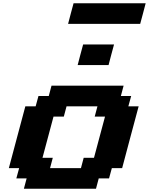

<svg xmlns="http://www.w3.org/2000/svg" viewBox="-20 -1145 904 1165"><path d="M125 0H562.5L579.1 -62.5H641.6L658.7 -125H721.2Q737.8 -187.5 771 -312.5Q804.2 -437.5 821.3 -500H758.8L775.9 -562.5H713.4L730 -625H292.5L275.9 -562.5H213.4L196.3 -500H133.8Q117.2 -437.5 83.7 -312.5Q50.3 -187.5 33.7 -125H96.2L79.1 -62.5H141.6ZM471.2 -125H283.7L300.3 -187.5H237.8Q249 -229 271.2 -312.3Q293.5 -395.5 304.7 -437.5H367.2L383.8 -500H571.3L554.7 -437.5H617.2Q606 -396 583.7 -312.5Q561.5 -229 550.3 -187.5H487.8ZM451.2 -750H638.7Q644 -771 655 -812.5Q666 -854 671.9 -875H484.4Q478.5 -854 467.5 -812.5Q456.5 -771 451.2 -750ZM393.1 -1000H830.6Q836.4 -1020.5 847.4 -1062.5Q858.4 -1104.5 863.8 -1125H426.3Q420.4 -1104 409.4 -1062.3Q398.4 -1020.5 393.1 -1000Z"/></svg>

Font: Faithful 32x
Style: SemiboldOblique
Weight: 400
Foundry: Faithful Resource Pack
Version: Version 1.0; January 27, 2023